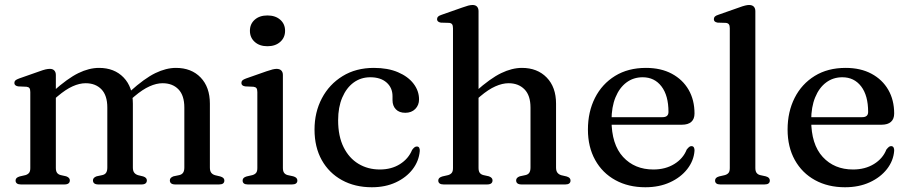

<svg xmlns="http://www.w3.org/2000/svg" viewBox="-20 -758 3734 789"><path d="M209.5 -450V-68Q209.5 -54.5 214.5 -47.8Q219.5 -41 229.5 -38.5L252 -33.5Q267 -28 267 -17Q267 0 244.5 0H66Q55 0 49.5 -4.2Q44 -8.5 44 -16Q44 -22.5 48.2 -26.5Q52.5 -30.5 61 -33L85 -38.5Q94.5 -41.5 99.5 -47.8Q104.5 -54 104.5 -67.5V-379.5Q104.5 -391 101 -395.8Q97.5 -400.5 89 -401.5L54.5 -403Q46.5 -404.5 42.8 -408Q39 -411.5 39 -417Q39 -423.5 43.2 -427.5Q47.5 -431.5 58.5 -435.5L142.5 -465Q157.5 -470.5 167.2 -472.8Q177 -475 185 -475Q197 -475 203.2 -468.2Q209.5 -461.5 209.5 -450ZM195.5 -344 176.5 -363.5 198 -382.5Q258 -436 302 -457.5Q346 -479 387 -479Q450 -479 488 -439.5Q526 -400 526 -332V-69.5Q526 -55.5 531.8 -48.2Q537.5 -41 548 -38L568.5 -33Q583.5 -28 583.5 -17Q583.5 0 561.5 0H384.5Q362 0 362 -17Q362 -28 377 -33.5L400.5 -38.5Q411.5 -41 416.2 -48.5Q421 -56 421 -69.5V-316Q421 -366 396.8 -391Q372.5 -416 332 -416Q306.5 -416 278.2 -403.2Q250 -390.5 217 -362.5ZM511.5 -344 492.5 -363.5 514.5 -382.5Q574 -436 618.2 -457.5Q662.5 -479 703 -479Q766.5 -479 804.5 -439.5Q842.5 -400 842.5 -332V-69.5Q842.5 -55.5 848 -48.2Q853.5 -41 864 -38L885 -33Q893.5 -30.5 897.8 -26.5Q902 -22.5 902 -16Q902 -8.5 896.8 -4.2Q891.5 0 880 0H700.5Q678 0 678 -17Q678 -28 693 -33.5L717 -38.5Q727.5 -41 732.5 -48.5Q737.5 -56 737.5 -69.5V-316Q737.5 -366 713.2 -391Q689 -416 648 -416Q623 -416 594.5 -403.2Q566 -390.5 533 -362.5Z M1142.5 -450V-68Q1142.5 -54.5 1147.5 -47.8Q1152.5 -41 1162 -38.5L1185 -33.5Q1193.5 -31 1197.8 -26.8Q1202 -22.5 1202 -16Q1202 -8.5 1196.5 -4.2Q1191 0 1180 0H998.5Q987.5 0 982.2 -4.2Q977 -8.5 977 -16Q977 -22.5 981 -26.5Q985 -30.5 993.5 -33L1017.5 -38.5Q1027.5 -41.5 1032.5 -47.8Q1037.5 -54 1037.5 -67.5V-379.5Q1037.5 -391 1033.8 -395.8Q1030 -400.5 1021.5 -401.5L987.5 -403Q979 -404.5 975.5 -408Q972 -411.5 972 -417Q972 -423.5 976 -427.5Q980 -431.5 991 -435.5L1075 -465Q1091 -470.5 1100.5 -472.8Q1110 -475 1116.5 -475Q1129.5 -475 1136 -468.2Q1142.5 -461.5 1142.5 -450ZM1079 -568Q1046.5 -568 1026.8 -585.8Q1007 -603.5 1007 -631.5Q1007 -659.5 1026.8 -677Q1046.5 -694.5 1079 -694.5Q1111.5 -694.5 1131.5 -677Q1151.5 -659.5 1151.5 -631.5Q1151.5 -603.5 1131.5 -585.8Q1111.5 -568 1079 -568Z M1702 -349.5Q1702 -326 1686.5 -310.2Q1671 -294.5 1645.5 -294.5Q1620.5 -294.5 1606.8 -308.8Q1593 -323 1593 -346.5V-362.5Q1593 -397.5 1568.5 -419Q1544 -440.5 1501.5 -440.5Q1463 -440.5 1433.2 -418.8Q1403.5 -397 1386.5 -357.2Q1369.5 -317.5 1369.5 -264Q1369.5 -198.5 1391.8 -153.5Q1414 -108.5 1452.8 -85Q1491.5 -61.5 1541 -61.5Q1588.5 -61.5 1623.5 -83.5Q1658.5 -105.5 1673.5 -142Q1679.5 -150 1683.8 -153Q1688 -156 1693 -156Q1700 -156 1702.8 -150.5Q1705.5 -145 1705 -137.5Q1701.5 -96 1675.5 -62.2Q1649.5 -28.5 1606.5 -8.5Q1563.5 11.5 1508 11.5Q1438.5 11.5 1385.2 -17.8Q1332 -47 1302.2 -100.2Q1272.5 -153.5 1272.5 -225.5Q1272.5 -297 1302.8 -354.2Q1333 -411.5 1387.8 -445.2Q1442.5 -479 1516.5 -479Q1574 -479 1615.5 -461.2Q1657 -443.5 1679.5 -414Q1702 -384.5 1702 -349.5Z M1932.5 -344 1913.5 -363.5 1935 -382.5Q1995 -436 2039.5 -457.5Q2084 -479 2125 -479Q2188 -479 2226.5 -439.5Q2265 -400 2265 -332V-69.5Q2265 -55.5 2270.8 -48.2Q2276.5 -41 2286.5 -38L2308 -33Q2316.5 -30.5 2320.5 -26.5Q2324.5 -22.5 2324.5 -16Q2324.5 -8.5 2319.2 -4.2Q2314 0 2303 0H2123.5Q2101 0 2101 -17Q2101 -28 2116 -33.5L2139.5 -38.5Q2150.5 -41 2155.2 -48.5Q2160 -56 2160 -69.5V-316Q2160 -366 2135.2 -391Q2110.5 -416 2070 -416Q2044.5 -416 2015.8 -403.2Q1987 -390.5 1954 -362.5ZM1946.5 -712V-68Q1946.5 -54.5 1951.5 -47.8Q1956.5 -41 1966.5 -38.5L1989 -33.5Q2004 -28 2004 -17Q2004 0 1981.5 0H1803Q1792 0 1786.5 -4.2Q1781 -8.5 1781 -16Q1781 -22.5 1785.2 -26.5Q1789.5 -30.5 1798 -33L1822 -38.5Q1831.5 -41.5 1836.5 -47.8Q1841.5 -54 1841.5 -67.5V-642Q1841.5 -653 1838 -658Q1834.5 -663 1826 -664L1791.5 -665Q1783.5 -666.5 1779.8 -670Q1776 -673.5 1776 -679Q1776 -685.5 1780.2 -689.8Q1784.5 -694 1795.5 -697.5L1879.5 -727Q1894.5 -732.5 1904.2 -735Q1914 -737.5 1922 -737.5Q1934 -737.5 1940.2 -730.8Q1946.5 -724 1946.5 -712Z M2834 -291.5Q2834 -269 2820.8 -257.2Q2807.5 -245.5 2782.5 -245.5H2463V-276.5H2702.5Q2727 -276.5 2727 -298Q2727 -365.5 2698.2 -403Q2669.5 -440.5 2621 -440.5Q2583 -440.5 2554.2 -419Q2525.5 -397.5 2509.2 -357.8Q2493 -318 2493 -264Q2493 -164.5 2540.5 -113Q2588 -61.5 2665 -61.5Q2714.5 -61.5 2751 -84Q2787.5 -106.5 2802 -143.5Q2808.5 -151.5 2812.5 -154.5Q2816.5 -157.5 2821.5 -157.5Q2828.5 -157.5 2831.5 -152Q2834.5 -146.5 2834 -138.5Q2831 -97.5 2804.2 -63.2Q2777.5 -29 2733.2 -8.8Q2689 11.5 2632 11.5Q2562 11.5 2508.8 -17.8Q2455.5 -47 2425.8 -100.5Q2396 -154 2396 -225.5Q2396 -298.5 2425 -355.8Q2454 -413 2507.5 -446Q2561 -479 2634.5 -479Q2696 -479 2740.8 -455Q2785.5 -431 2809.8 -389Q2834 -347 2834 -291.5Z M3084 -712V-68Q3084 -54.5 3089 -47.8Q3094 -41 3103.5 -38.5L3126.5 -33.5Q3135.5 -31 3139.5 -26.8Q3143.5 -22.5 3143.5 -16Q3143.5 -8.5 3138.2 -4.2Q3133 0 3121.5 0H2940Q2929 0 2923.8 -4.2Q2918.5 -8.5 2918.5 -16Q2918.5 -22.5 2922.5 -26.5Q2926.5 -30.5 2935 -33L2959 -38.5Q2969 -41.5 2974 -47.8Q2979 -54 2979 -67.5V-642Q2979 -653 2975.2 -658Q2971.5 -663 2963 -664L2929 -665Q2920.5 -666.5 2917 -670Q2913.5 -673.5 2913.5 -679Q2913.5 -685.5 2917.5 -689.8Q2921.5 -694 2932.5 -697.5L3016.5 -727Q3032.5 -733 3042 -735.2Q3051.5 -737.5 3058 -737.5Q3071 -737.5 3077.5 -730.8Q3084 -724 3084 -712Z M3654.5 -291.5Q3654.5 -269 3641.2 -257.2Q3628 -245.5 3603 -245.5H3283.5V-276.5H3523Q3547.5 -276.5 3547.5 -298Q3547.5 -365.5 3518.8 -403Q3490 -440.5 3441.5 -440.5Q3403.5 -440.5 3374.8 -419Q3346 -397.5 3329.8 -357.8Q3313.5 -318 3313.5 -264Q3313.5 -164.5 3361 -113Q3408.5 -61.5 3485.5 -61.5Q3535 -61.5 3571.5 -84Q3608 -106.5 3622.5 -143.5Q3629 -151.5 3633 -154.5Q3637 -157.5 3642 -157.5Q3649 -157.5 3652 -152Q3655 -146.5 3654.5 -138.5Q3651.5 -97.5 3624.8 -63.2Q3598 -29 3553.8 -8.8Q3509.5 11.5 3452.5 11.5Q3382.5 11.5 3329.2 -17.8Q3276 -47 3246.2 -100.5Q3216.5 -154 3216.5 -225.5Q3216.5 -298.5 3245.5 -355.8Q3274.5 -413 3328 -446Q3381.5 -479 3455 -479Q3516.5 -479 3561.2 -455Q3606 -431 3630.2 -389Q3654.5 -347 3654.5 -291.5Z"/></svg>

Font: Fraunces 18pt
Style: Regular
Weight: 400
Version: Version 1.000;[b76b70a41]